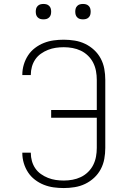

<svg xmlns="http://www.w3.org/2000/svg" viewBox="-20 -944 640 972"><path d="M303 8Q277 8 251.5 4.5Q226 1 202 -8.5Q178 -18 157 -34Q136 -50 122 -71.5Q108 -93 100.5 -118Q93 -143 93 -169Q93 -169 93 -170Q93 -171 93 -171H136Q136 -171 136 -170.5Q136 -170 136 -169Q136 -149 141.5 -129Q147 -109 158.5 -92Q170 -75 187 -63Q204 -51 223 -43.5Q242 -36 262 -33Q282 -30 303 -30Q325 -30 347 -34Q369 -38 389 -47.5Q409 -57 425.5 -73Q442 -89 452 -109Q462 -129 466 -151Q470 -173 470 -195V-348H239V-387H470V-540Q470 -562 466 -584Q462 -606 452 -626Q442 -646 425.5 -662Q409 -678 389 -687.5Q369 -697 347 -701Q325 -705 303 -705Q282 -705 262 -702Q242 -699 223 -691.5Q204 -684 187 -672Q170 -660 158.5 -643Q147 -626 141.5 -606Q136 -586 136 -566Q136 -565 136 -564.5Q136 -564 136 -564H93Q93 -564 93 -565Q93 -566 93 -566Q93 -592 100.5 -617Q108 -642 122 -663.5Q136 -685 157 -701Q178 -717 202 -726.5Q226 -736 251.5 -739.5Q277 -743 303 -743Q330 -743 358 -738.5Q386 -734 411 -722Q436 -710 456.5 -691Q477 -672 490 -647.5Q503 -623 508 -595.5Q513 -568 513 -540V-195Q513 -167 508 -139.5Q503 -112 490 -87.5Q477 -63 456.5 -44Q436 -25 411 -13Q386 -1 358 3.5Q330 8 303 8ZM400 -846Q392 -846 384.5 -848Q377 -850 371 -856Q365 -862 363 -869.5Q361 -877 361 -885Q361 -893 363 -900.5Q365 -908 371 -914Q377 -920 384.5 -922Q392 -924 400 -924Q408 -924 415.5 -922Q423 -920 429 -914Q435 -908 437 -900.5Q439 -893 439 -885Q439 -877 437 -869.5Q435 -862 429 -856Q423 -850 415.5 -848Q408 -846 400 -846ZM200 -846Q192 -846 184.5 -848Q177 -850 171 -856Q165 -862 163 -869.5Q161 -877 161 -885Q161 -893 163 -900.5Q165 -908 171 -914Q177 -920 184.5 -922Q192 -924 200 -924Q208 -924 215.5 -922Q223 -920 229 -914Q235 -908 237 -900.5Q239 -893 239 -885Q239 -877 237 -869.5Q235 -862 229 -856Q223 -850 215.5 -848Q208 -846 200 -846Z"/></svg>

Font: Zed Sans Extralight Extended
Style: Regular
Weight: 200
Width: 7
Designer: Belleve Invis
Foundry: Belleve Invis
Version: Version 1.0.0; ttfautohint (v1.8.4)